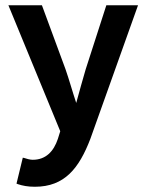

<svg xmlns="http://www.w3.org/2000/svg" viewBox="-20 -511 555 733"><path d="M67 91 43 190 48 192C66 198 86 202 113 202C227 202 282 131 325 19L507 -491H386L307 -246C295 -205 283 -162 271 -118C257 -160 244 -207 230 -247L140 -491H12L210 -10L201 19C185 67 155 99 105 99C94 99 81 95 72 92Z"/></svg>

Font: Falling Sky
Style: Med
Weight: 500
Designer: Paul D. Hunt
Foundry: Adobe Systems Incorporated
Version: Version 1.02